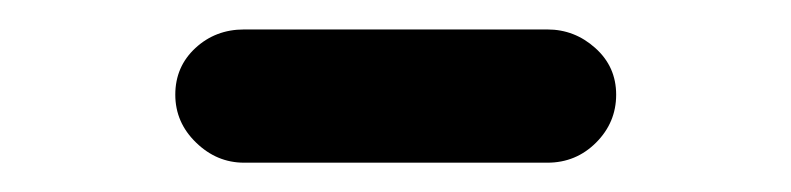

<svg xmlns="http://www.w3.org/2000/svg" viewBox="-20 -359 540 131"><path d="M146.5 -248Q127.9 -248 113.8 -261.7Q99.6 -275.4 99.6 -294.4Q99.6 -313.5 113.3 -326.2Q127 -338.9 146.5 -338.9H353.5Q372.1 -338.9 386.2 -326.2Q400.4 -313.5 400.4 -294.4Q400.4 -275.4 386.7 -261.7Q373 -248 353.5 -248Z"/></svg>

Font: Rounded Mgen+ 2m medium
Style: Regular
Weight: 500
Designer: [Source Han Sans]
Ryoko NISHIZUKA  (kana & ideographs); Paul D. Hunt (Latin, Greek & Cyrillic); Wenlong ZHANG  (bopomofo
Version: Version 1.059.20150602